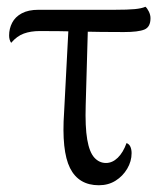

<svg xmlns="http://www.w3.org/2000/svg" viewBox="-20 -538 480 569"><path d="M273 11Q213 11 187.5 -40Q162 -91 170 -206L184 -474H241L234 -227Q232 -162 238.5 -124.5Q245 -87 259.5 -71Q274 -55 294 -55Q313 -55 329 -70.5Q345 -86 355 -114Q363 -111 366.5 -103Q370 -95 370 -84Q370 -60 357 -38Q344 -16 322.5 -2.5Q301 11 273 11ZM13 -411Q7 -420 7 -433Q7 -453 16 -470.5Q25 -488 44.5 -498.5Q64 -509 94 -509H320Q359 -509 379.5 -511Q400 -513 411 -518Q416 -514 421 -504Q426 -494 426 -484Q426 -458 408 -450.5Q390 -443 347 -443Q277 -443 216 -444.5Q155 -446 98 -446Q71 -446 50.5 -438.5Q30 -431 13 -411Z"/></svg>

Font: Arima Thin
Style: Regular
Weight: 400
Version: Version 1.100